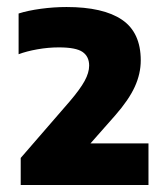

<svg xmlns="http://www.w3.org/2000/svg" viewBox="-20 -835 480 547"><path d="M39 -308V-385L178.5 -546Q208 -580.5 221 -604.2Q234 -628 234 -648Q234 -674 215.2 -687Q196.5 -700 147.5 -700Q117.5 -700 86.5 -694.5Q55.5 -689 33 -680.5V-796.5Q59.5 -805 96.5 -810Q133.5 -815 169.5 -815Q274 -815 327.5 -778.8Q381 -742.5 381 -663Q381 -625 364 -587.8Q347 -550.5 308 -506L206 -390.5L206.5 -426.5H403V-308Z"/></svg>

Font: Encode Sans Condensed Thin ExtraBold
Style: Regular
Weight: 800
Version: Version 3.002